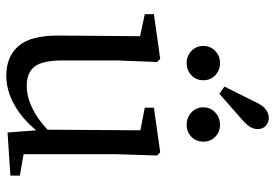

<svg xmlns="http://www.w3.org/2000/svg" viewBox="-152 -709 874 610"><g transform="rotate(90 285.0 -404.0)"><path d="M220 13Q160 13 126 -26Q92 -65 93 -156L95 -412L25 -427V-456L167 -476L177 -466L172 -338V-167Q172 -102 191.5 -77Q211 -52 252 -52Q321 -52 392 -118L394 -413L322 -427V-456L464 -476L474 -466L470 -338V-42L538 -30V0L401 9L394 -82Q357 -37 312 -12Q267 13 220 13ZM180 -560Q158 -560 142 -575Q126 -590 126 -613Q126 -636 142 -651Q158 -666 180 -666Q203 -666 219 -651Q235 -636 235 -613Q235 -590 219 -575Q203 -560 180 -560ZM255 -680 303 -776Q314 -801 327 -811Q340 -821 354 -821Q368 -821 379 -812Q390 -803 390 -786Q390 -772 382.5 -760.5Q375 -749 360 -736L278 -664ZM376 -560Q354 -560 337.5 -575Q321 -590 321 -613Q321 -636 337.5 -651Q354 -666 376 -666Q399 -666 414.5 -651Q430 -636 430 -613Q430 -590 414.5 -575Q399 -560 376 -560Z"/></g></svg>

Font: Source Serif 4 Subhead
Style: Regular
Weight: 400
Designer: Frank Grießhammer
Foundry: Adobe Systems Incorporated
Version: Version 4.004;hotconv 1.0.117;makeotfexe 2.5.65602